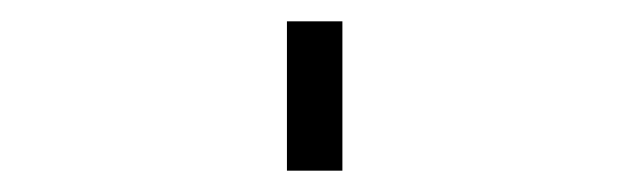

<svg xmlns="http://www.w3.org/2000/svg" viewBox="-20 60 590 180"><path d="M249 220V80H301V220Z"/></svg>

Font: Lode Dark Term
Style: Regular
Weight: 400
Monospace: yes
Designer: Belleve Invis
Foundry: Belleve Invis
Version: Version 29.2.0